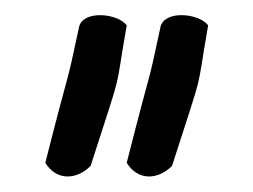

<svg xmlns="http://www.w3.org/2000/svg" viewBox="-20 -688 329 250"><path d="M39 -476C53 -453 79 -453 98 -472C142 -609 128 -558 145 -655C133 -671 88 -675 83 -653C64 -564 75 -618 39 -476ZM145 -476C159 -453 185 -453 204 -472C248 -609 234 -558 251 -655C239 -671 194 -675 189 -653C170 -564 181 -618 145 -476Z"/></svg>

Font: Comica
Style: Rg
Weight: 400
Designer: Jasper
Foundry: KineticPlasma Fonts/Cannot Into Space Fonts
Version: Version 0.89